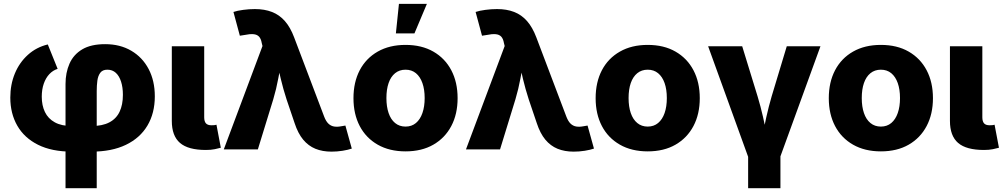

<svg xmlns="http://www.w3.org/2000/svg" viewBox="-20 -786 5281 1010"><path d="M324.7 204.1V-344.2Q324.7 -403.8 345.7 -451.4Q366.7 -499 412.6 -526.4Q458.5 -553.7 533.2 -553.7Q611.8 -553.7 670.7 -519Q729.5 -484.4 762 -422.6Q794.4 -360.8 794.4 -279.3Q794.4 -190.9 755.6 -125.5Q716.8 -60.1 642.3 -24.2Q567.9 11.7 461.4 11.7H358.4Q252.4 11.7 180.2 -24.4Q107.9 -60.5 71 -124.8Q34.2 -189 34.2 -272.5Q34.2 -341.3 58.1 -399.2Q82 -457 126.5 -497.3Q170.9 -537.6 231.4 -552.2L283.2 -423.8Q258.3 -416 239.5 -396Q220.7 -376 210.2 -345.7Q199.7 -315.4 199.7 -277.3Q199.7 -231.4 216.3 -196.8Q232.9 -162.1 268.1 -142.6Q303.2 -123 358.4 -123H461.4Q518.6 -123 555.2 -142.3Q591.8 -161.6 609.1 -198.2Q626.5 -234.9 626.5 -287.1Q626.5 -326.7 616.9 -356.4Q607.4 -386.2 589.4 -402.8Q571.3 -419.4 544.9 -419.4Q519.5 -419.4 507.6 -403.3Q495.6 -387.2 492.2 -361.8Q488.8 -336.4 488.8 -307.1V204.1Z M1063 2.9Q969.7 2.9 926.8 -34.2Q883.8 -71.3 883.8 -149.9V-542.5H1054.2V-168.9Q1054.2 -147.5 1063.2 -137.2Q1072.3 -127 1092.3 -127Q1102.5 -127 1108.6 -127.7Q1114.7 -128.4 1118.7 -129.9L1141.6 -8.8Q1129.9 -5.4 1109.6 -1.2Q1089.4 2.9 1063 2.9Z M1157.2 0 1360.8 -543.9 1356.9 -559.6Q1353 -582.5 1342.5 -593.5Q1332 -604.5 1313.2 -606.2Q1294.4 -607.9 1264.2 -601.6L1241.7 -598.1L1208 -723.1Q1228 -730 1259.3 -734.1Q1290.5 -738.3 1320.8 -738.3Q1371.6 -738.3 1410.6 -723.1Q1449.7 -708 1478.5 -675.3Q1507.3 -642.6 1527.3 -589.4L1685.5 -171.9Q1694.8 -147.9 1707.5 -135.7Q1720.2 -123.5 1736.8 -120.6Q1753.4 -117.7 1773.9 -121.6L1796.9 -125.5L1830.6 -4.4Q1811.5 2.4 1782.2 7.1Q1752.9 11.7 1723.6 11.7Q1676.3 11.7 1639.2 -3.4Q1602.1 -18.6 1574.7 -51.5Q1547.4 -84.5 1529.8 -138.2L1487.3 -263.7Q1469.7 -317.9 1456.8 -372.1Q1443.8 -426.3 1430.7 -488.3H1466.8Q1453.6 -426.8 1443.6 -372.3Q1433.6 -317.9 1417.5 -263.7L1336.4 0Z M2113.3 10.3Q2028.8 10.3 1967 -24.9Q1905.3 -60.1 1872.3 -123Q1839.4 -186 1839.4 -269.5Q1839.4 -353.5 1872.3 -416.5Q1905.3 -479.5 1967 -514.6Q2028.8 -549.8 2113.3 -549.8Q2198.2 -549.8 2259.5 -514.6Q2320.8 -479.5 2354 -416.5Q2387.2 -353.5 2387.2 -269.5Q2387.2 -186 2354 -123Q2320.8 -60.1 2259.5 -24.9Q2198.2 10.3 2113.3 10.3ZM2113.3 -120.1Q2145.5 -120.1 2168 -138.9Q2190.4 -157.7 2202.1 -191.4Q2213.9 -225.1 2213.9 -270Q2213.9 -315.4 2202.1 -348.9Q2190.4 -382.3 2168 -400.9Q2145.5 -419.4 2113.3 -419.4Q2081.1 -419.4 2058.3 -400.9Q2035.6 -382.3 2024.2 -349.1Q2012.7 -315.9 2012.7 -270Q2012.7 -225.1 2024.2 -191.4Q2035.6 -157.7 2058.3 -138.9Q2081.1 -120.1 2113.3 -120.1ZM2062.5 -610.4 2078.6 -765.6H2225.6L2160.2 -610.4Z M2431.2 0 2634.8 -543.9 2630.9 -559.6Q2627 -582.5 2616.5 -593.5Q2606 -604.5 2587.2 -606.2Q2568.4 -607.9 2538.1 -601.6L2515.6 -598.1L2481.9 -723.1Q2502 -730 2533.2 -734.1Q2564.5 -738.3 2594.7 -738.3Q2645.5 -738.3 2684.6 -723.1Q2723.6 -708 2752.4 -675.3Q2781.2 -642.6 2801.3 -589.4L2959.5 -171.9Q2968.8 -147.9 2981.4 -135.7Q2994.1 -123.5 3010.7 -120.6Q3027.3 -117.7 3047.9 -121.6L3070.8 -125.5L3104.5 -4.4Q3085.4 2.4 3056.2 7.1Q3026.9 11.7 2997.6 11.7Q2950.2 11.7 2913.1 -3.4Q2876 -18.6 2848.6 -51.5Q2821.3 -84.5 2803.7 -138.2L2761.2 -263.7Q2743.7 -317.9 2730.7 -372.1Q2717.8 -426.3 2704.6 -488.3H2740.7Q2727.5 -426.8 2717.5 -372.3Q2707.5 -317.9 2691.4 -263.7L2610.4 0Z M3387.2 10.3Q3302.7 10.3 3241 -24.9Q3179.2 -60.1 3146.2 -123Q3113.3 -186 3113.3 -269.5Q3113.3 -353.5 3146.2 -416.5Q3179.2 -479.5 3241 -514.6Q3302.7 -549.8 3387.2 -549.8Q3472.2 -549.8 3533.4 -514.6Q3594.7 -479.5 3627.9 -416.5Q3661.1 -353.5 3661.1 -269.5Q3661.1 -186 3627.9 -123Q3594.7 -60.1 3533.4 -24.9Q3472.2 10.3 3387.2 10.3ZM3387.2 -120.1Q3419.4 -120.1 3441.9 -138.9Q3464.4 -157.7 3476.1 -191.4Q3487.8 -225.1 3487.8 -270Q3487.8 -315.4 3476.1 -348.9Q3464.4 -382.3 3441.9 -400.9Q3419.4 -419.4 3387.2 -419.4Q3355 -419.4 3332.3 -400.9Q3309.6 -382.3 3298.1 -349.1Q3286.6 -315.9 3286.6 -270Q3286.6 -225.1 3298.1 -191.4Q3309.6 -157.7 3332.3 -138.9Q3355 -120.1 3387.2 -120.1Z M3917.5 44.4 3705.1 -542.5H3884.3L3965.3 -278.8Q3981.4 -225.6 3993.9 -170.4Q4006.3 -115.2 4019 -54.2H3986.8Q3999 -115.2 4011.2 -170.2Q4023.4 -225.1 4039.1 -278.8L4118.7 -542.5H4295.9L4082.5 44.4ZM3915.5 204.1V-3.4H4085.4V204.1Z M4613.8 10.3Q4529.3 10.3 4467.5 -24.9Q4405.8 -60.1 4372.8 -123Q4339.8 -186 4339.8 -269.5Q4339.8 -353.5 4372.8 -416.5Q4405.8 -479.5 4467.5 -514.6Q4529.3 -549.8 4613.8 -549.8Q4698.7 -549.8 4760 -514.6Q4821.3 -479.5 4854.5 -416.5Q4887.7 -353.5 4887.7 -269.5Q4887.7 -186 4854.5 -123Q4821.3 -60.1 4760 -24.9Q4698.7 10.3 4613.8 10.3ZM4613.8 -120.1Q4646 -120.1 4668.5 -138.9Q4690.9 -157.7 4702.6 -191.4Q4714.4 -225.1 4714.4 -270Q4714.4 -315.4 4702.6 -348.9Q4690.9 -382.3 4668.5 -400.9Q4646 -419.4 4613.8 -419.4Q4581.5 -419.4 4558.8 -400.9Q4536.1 -382.3 4524.7 -349.1Q4513.2 -315.9 4513.2 -270Q4513.2 -225.1 4524.7 -191.4Q4536.1 -157.7 4558.8 -138.9Q4581.5 -120.1 4613.8 -120.1Z M5156.2 2.9Q5063 2.9 5020 -34.2Q4977.1 -71.3 4977.1 -149.9V-542.5H5147.5V-168.9Q5147.5 -147.5 5156.5 -137.2Q5165.5 -127 5185.5 -127Q5195.8 -127 5201.9 -127.7Q5208 -128.4 5211.9 -129.9L5234.9 -8.8Q5223.1 -5.4 5202.9 -1.2Q5182.6 2.9 5156.2 2.9Z"/></svg>

Font: Inter 16pt ExtraBold
Style: Regular
Weight: 800
Version: Version 4.001;git-66647c0bb